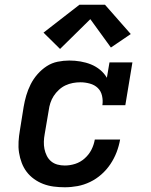

<svg xmlns="http://www.w3.org/2000/svg" viewBox="-20 -784 640 812"><path d="M254 8Q230 8 207 5Q184 2 163 -6Q142 -14 124 -27Q106 -40 93 -57Q80 -74 72 -95Q64 -116 60.5 -138.5Q57 -161 58.5 -185Q60 -209 64 -232L80 -332Q84 -356 91 -380Q98 -404 109.5 -427Q121 -450 138.5 -470Q156 -490 177.5 -504Q199 -518 224 -523Q249 -528 273 -528Q297 -528 320.5 -524Q344 -520 365 -511.5Q386 -503 403.5 -488.5Q421 -474 432 -455L443 -520H540L510 -339H413Q416 -359 411.5 -379Q407 -399 393.5 -412Q380 -425 360 -430.5Q340 -436 320 -436Q304 -436 288 -433Q272 -430 257 -423Q242 -416 229 -404Q216 -392 207 -378Q198 -364 193 -348.5Q188 -333 186 -317L169 -217Q166 -201 165.5 -185Q165 -169 168 -154Q171 -139 178 -125Q185 -111 196.5 -101.5Q208 -92 223 -88Q238 -84 254 -84Q276 -84 298 -91Q320 -98 338 -114Q356 -130 366.5 -150.5Q377 -171 381 -194H488Q483 -166 473 -140Q463 -114 447 -90Q431 -66 409 -46.5Q387 -27 361 -14.5Q335 -2 308 3Q281 8 254 8ZM234 -577 164 -646 316 -764H424L533 -640L449 -583L362 -703Z"/></svg>

Font: Iosevka Etoile SmBdObl
Style: Regular
Weight: 600
Italic angle: -9°
Designer: Belleve Invis
Foundry: Belleve Invis
Version: Version 15.5.2; ttfautohint (v1.8.4)